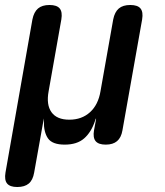

<svg xmlns="http://www.w3.org/2000/svg" viewBox="-42 -570 662 770"><path d="M27 180Q-2 180 -13.5 166Q-25 152 -20 122L88 -492Q94 -522 110.5 -536Q127 -550 156.5 -550Q186 -550 197.5 -536Q209 -522 204 -492L153 -204Q143 -150 164.5 -120Q186 -90 236 -90Q286 -90 319 -120Q352 -150 361 -204L412 -492Q418 -522 434.5 -536Q451 -550 480.5 -550Q510 -550 521.5 -536Q533 -522 528 -492L449 -47Q444 -18 427.5 -4Q411 10 382 10Q353 10 341.5 -4Q330 -18 335 -47L342 -85Q344 -95 343 -95Q343 -95 343 -95Q342 -95 339 -85Q324 -40 295.5 -15Q267 10 217.5 10Q168 10 150.5 -15Q133 -40 134 -85V-95L132 -85L95 122Q90 152 73.5 166Q57 180 27 180Z"/></svg>

Font: Maple Mono NL SemiBold
Style: Italic
Weight: 600
Italic angle: -10°
Monospace: yes
Designer: subframe7536
Version: Version 7.000